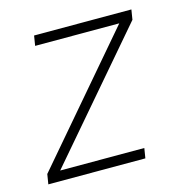

<svg xmlns="http://www.w3.org/2000/svg" viewBox="-85 -610 669 690"><g transform="rotate(-15 250.0 -265.0)"><path d="M12 0 18 -37 408 -493H95L101 -530H463L457 -493L66 -37H379L373 0Z"/></g></svg>

Font: iosevka_custom_sans_ss08 XLt
Style: Italic
Weight: 200
Italic angle: -10°
Designer: Belleve Invis
Foundry: Belleve Invis
Version: Version 10.3.0; ttfautohint (v1.8.3)